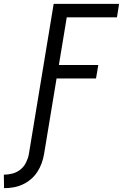

<svg xmlns="http://www.w3.org/2000/svg" viewBox="-118 -755 639 998"><path d="M-97 223 -98 153Q-76 153 -53 147Q-30 141 -11.5 126Q7 111 17.5 89.5Q28 68 32 46L161 -735H501L490 -665H229L188 -417H393L381 -347H176L111 46Q107 70 98.5 93.5Q90 117 76 138.5Q62 160 42 177Q22 194 -1.5 204.5Q-25 215 -49 219Q-73 223 -97 223Z"/></svg>

Font: Iosevka
Style: Italic
Weight: 400
Italic angle: -9°
Monospace: yes
Designer: Belleve Invis
Foundry: Belleve Invis
Version: Version 32.5.0; ttfautohint (v1.8.4)